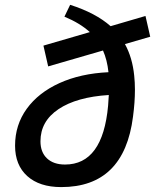

<svg xmlns="http://www.w3.org/2000/svg" viewBox="-20 -760 638 790"><path d="M245.1 -691.4 268.6 -740.2Q374 -706.5 435.1 -652.3L578.6 -694.3L598.1 -608.9L494.1 -578.6Q524.9 -522.5 532.2 -448.7Q535.2 -420.9 535.2 -390.6Q535.2 -339.4 527.3 -280.3Q490.7 9.8 231.9 9.8Q142.6 9.8 92.3 -35.4Q42 -80.6 42 -160.6Q42 -246.1 90.1 -312.5Q138.2 -378.9 224.9 -418.2Q311.5 -457.5 426.3 -462.9Q420.9 -513.7 403.8 -552.2L178.2 -486.8L158.7 -572.3L349.6 -627.9Q309.6 -664.6 245.1 -691.4ZM427.7 -369.1Q295.4 -360.8 220.9 -311Q146.5 -261.2 146.5 -178.7Q146.5 -133.8 173.3 -108.4Q200.2 -83 247.6 -83Q402.8 -83 424.8 -325.2Q426.8 -348.6 427.7 -369.1Z"/></svg>

Font: CaskaydiaCove NFP
Style: Italic
Weight: 400
Italic angle: -10°
Designer: Aaron Bell
Foundry: Saja Typeworks
Version: Version 2111.001; VTT 6.35;Nerd Fonts 3.1.1